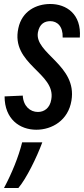

<svg xmlns="http://www.w3.org/2000/svg" viewBox="-24 -610 423 962"><path d="M90 -131 -1 -127C-1 -13 75 40 158 40C237 40 318 -7 334 -106C364 -284 147 -342 166 -448C174 -491 200 -504 228 -504C262 -504 292 -479 290 -422H376C385 -540 308 -590 228 -590C157 -590 86 -554 68 -469C28 -287 257 -245 233 -112C226 -67 196 -49 166 -49C127 -49 93 -78 90 -131ZM87 103C69 176 35 259 -4 332H68C108 285 160 179 188 103Z"/></svg>

Font: Smiley Sans Oblique
Style: Regular
Weight: 400
Italic angle: -8°
Designer: oooooohmygosh, Nagisa Chen, Janine Sui, Heda Shi, Jian Li
Foundry: atelierAnchor
Version: Version 2.0.1